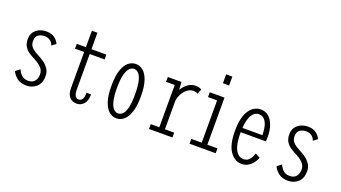

<svg xmlns="http://www.w3.org/2000/svg" viewBox="-58 -1215 3084 1737"><g transform="rotate(20 1484.0 -346.0)"><path d="M225.5 11Q168.5 11 133.5 -17Q98.5 -45 85 -78L127 -110Q136 -85 159.8 -60.2Q183.5 -35.5 225.5 -35.5Q267 -35.5 287.8 -61Q308.5 -86.5 308.5 -126.5Q308.5 -167.5 278.2 -195.2Q248 -223 209 -242Q183.5 -254.5 157 -272Q130.5 -289.5 112.5 -317.5Q94.5 -345.5 94.5 -389Q94.5 -430 114.2 -457.5Q134 -485 165 -498.5Q196 -512 231.5 -512Q282.5 -512 313.2 -487.8Q344 -463.5 353.5 -435.5L314 -406.5Q307.5 -432 285 -449.2Q262.5 -466.5 230.5 -466.5Q198 -466.5 171.5 -450Q145 -433.5 145 -388.5Q145 -349 171.5 -324.8Q198 -300.5 235.5 -282.5Q261.5 -269.5 290.5 -249.5Q319.5 -229.5 340.2 -199.5Q361 -169.5 361 -127.5Q361 -60 321.2 -24.5Q281.5 11 225.5 11Z M614 -107V-453.5H526V-500H614V-658.5H667.5V-500H811V-453.5H667.5V-113.5Q667.5 -32.5 713.5 -32.5Q760.5 -32.5 760.5 -114.5H804Q804 -50.5 776.2 -20.8Q748.5 9 708 9Q665.5 9 639.8 -19Q614 -47 614 -107Z M1092 11Q1054.5 11 1022.2 -14.8Q990 -40.5 970.2 -98Q950.5 -155.5 950.5 -251Q950.5 -346 970.2 -403.5Q990 -461 1022.2 -486.5Q1054.5 -512 1092 -512Q1129.5 -512 1161.8 -486.5Q1194 -461 1214 -403.5Q1234 -346 1234 -251Q1234 -155.5 1214 -98Q1194 -40.5 1161.8 -14.8Q1129.5 11 1092 11ZM1092 -36Q1114.5 -36 1134.2 -54.8Q1154 -73.5 1166 -120Q1178 -166.5 1178 -251Q1178 -333.5 1166 -380Q1154 -426.5 1134.2 -445.8Q1114.5 -465 1092 -465Q1069.5 -465 1049.5 -445.8Q1029.5 -426.5 1016.8 -380Q1004 -333.5 1004 -251Q1004 -167 1016.8 -120.2Q1029.5 -73.5 1049.5 -54.8Q1069.5 -36 1092 -36Z M1403.5 0V-46.5H1486V-453.5H1403V-500H1534.5L1539 -425Q1560 -462.5 1593.2 -487Q1626.5 -511.5 1669 -511.5Q1691.5 -511.5 1706.2 -506Q1721 -500.5 1726 -496.5L1706.5 -449.5Q1703.5 -453 1692.2 -457.2Q1681 -461.5 1663.5 -461.5Q1634 -461.5 1607.5 -442Q1581 -422.5 1563 -390.2Q1545 -358 1540 -320.5V-46.5H1629V0Z M1890.5 -703H1950V-617.5H1890.5ZM1793.5 0V-46.5H1894V-453.5H1806.5V-500H1948.5V-46.5H2045.5V0Z M2297 11Q2230.5 11 2185.2 -53Q2140 -117 2140 -251Q2140 -379 2183 -445.5Q2226 -512 2296 -512Q2341.5 -512 2373 -484Q2404.5 -456 2421 -408Q2437.5 -360 2437.5 -300Q2437.5 -287 2437 -275.8Q2436.5 -264.5 2436 -256H2192.5Q2192.5 -253.5 2192.5 -250.5Q2192.5 -141.5 2221.2 -88.5Q2250 -35.5 2297 -35.5Q2328.5 -35.5 2347 -52.2Q2365.5 -69 2374.5 -89.5Q2383.5 -110 2387 -121.5L2433 -98Q2430 -87 2420.2 -69Q2410.5 -51 2393.8 -32.5Q2377 -14 2353 -1.5Q2329 11 2297 11ZM2294 -465.5Q2251.5 -465.5 2225.8 -422.8Q2200 -380 2194.5 -298H2386.5V-305.5Q2386.5 -346 2377.5 -382.8Q2368.5 -419.5 2348 -442.5Q2327.5 -465.5 2294 -465.5Z M2743.5 11Q2686.5 11 2651.5 -17Q2616.5 -45 2603 -78L2645 -110Q2654 -85 2677.8 -60.2Q2701.5 -35.5 2743.5 -35.5Q2785 -35.5 2805.8 -61Q2826.5 -86.5 2826.5 -126.5Q2826.5 -167.5 2796.2 -195.2Q2766 -223 2727 -242Q2701.5 -254.5 2675 -272Q2648.5 -289.5 2630.5 -317.5Q2612.5 -345.5 2612.5 -389Q2612.5 -430 2632.2 -457.5Q2652 -485 2683 -498.5Q2714 -512 2749.5 -512Q2800.5 -512 2831.2 -487.8Q2862 -463.5 2871.5 -435.5L2832 -406.5Q2825.5 -432 2803 -449.2Q2780.5 -466.5 2748.5 -466.5Q2716 -466.5 2689.5 -450Q2663 -433.5 2663 -388.5Q2663 -349 2689.5 -324.8Q2716 -300.5 2753.5 -282.5Q2779.5 -269.5 2808.5 -249.5Q2837.5 -229.5 2858.2 -199.5Q2879 -169.5 2879 -127.5Q2879 -60 2839.2 -24.5Q2799.5 11 2743.5 11Z"/></g></svg>

Font: Trispace Condensed ExtraLight
Style: Regular
Weight: 200
Width: 3
Designer: Tyler Finck
Foundry: Etcetera Type Company
Version: Version 1.210; ttfautohint (v1.8.3)